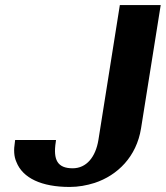

<svg xmlns="http://www.w3.org/2000/svg" viewBox="-20 -731 657 761"><path d="M39 -168C34 -137 35 -111 45 -89C70 -25 145 10 256 10C291 10 323 4 355 -6C446 -36 521 -110 539 -222L617 -711H455L370 -176C359 -109 323 -64 268 -64C208 -64 190 -97 201 -168L202 -176H40Z"/></svg>

Font: Aerodynamic
Style: BdObl
Weight: 500
Designer: Google
Version: Version 2.000980; 2014